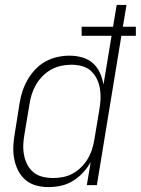

<svg xmlns="http://www.w3.org/2000/svg" viewBox="-20 -755 574 783"><path d="M178 8Q151 8 126 1Q101 -6 82.5 -22.5Q64 -39 53 -61.5Q42 -84 37.5 -109.5Q33 -135 34.5 -162Q36 -189 41 -215L60 -335Q64 -360 72 -384Q80 -408 93 -430.5Q106 -453 124.5 -472.5Q143 -492 166 -504.5Q189 -517 214 -522.5Q239 -528 263 -528Q290 -528 315 -521Q340 -514 358.5 -497.5Q377 -481 387.5 -458Q398 -435 402 -410L435 -609H313V-646H441L456 -735H496L481 -646H534V-609H475L375 0H334L350 -94Q337 -71 318.5 -51Q300 -31 277 -17Q254 -3 228.5 2.5Q203 8 178 8ZM197 -29Q217 -29 237.5 -33Q258 -37 277 -47.5Q296 -58 311.5 -73.5Q327 -89 338 -107.5Q349 -126 355.5 -146.5Q362 -167 365 -187L385 -307Q389 -329 390 -351Q391 -373 387.5 -394Q384 -415 374.5 -434Q365 -453 350 -466.5Q335 -480 314 -485.5Q293 -491 271 -491Q250 -491 229 -486.5Q208 -482 189 -471.5Q170 -461 154 -445Q138 -429 127 -410Q116 -391 109.5 -370.5Q103 -350 100 -329L80 -209Q76 -187 75 -165.5Q74 -144 78 -123Q82 -102 91.5 -83.5Q101 -65 117 -52Q133 -39 154 -34Q175 -29 197 -29Z"/></svg>

Font: Iosevka SS04 XLt Obl
Style: Regular
Weight: 200
Italic angle: -9°
Monospace: yes
Designer: Belleve Invis
Foundry: Belleve Invis
Version: Version 19.0.0; ttfautohint (v1.8.4)